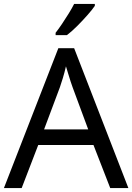

<svg xmlns="http://www.w3.org/2000/svg" viewBox="-20 -964 679 984"><path d="M545 0 459 -221H176L91 0H0L279 -717H360L638 0ZM352 -517Q349 -525 342 -546Q335 -567 328.5 -589.5Q322 -612 318 -624Q311 -593 302 -563.5Q293 -534 287 -517L206 -301H432ZM466 -934Q454 -916 429 -887.5Q404 -859 375.5 -830.5Q347 -802 323 -784H265V-796Q280 -815 297.5 -841Q315 -867 332 -894.5Q349 -922 360 -944H466Z"/></svg>

Font: Noto Sans Osmanya
Style: Regular
Weight: 400
Designer: Monotype Design Team
Foundry: Monotype Imaging Inc.
Version: Version 2.001; ttfautohint (v1.8.4.7-5d5b)